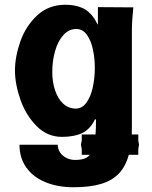

<svg xmlns="http://www.w3.org/2000/svg" viewBox="-20 -582 640 808"><path d="M324 45.5 320.5 27 324 9V-16H382Q384 -40 384 -79L380 -80Q359 -37.5 325.5 -21.8Q292 -6 241 -6Q179 -6 134 -51.5Q89 -97 66 -162.5Q43 -228 43 -285Q43 -343.5 65.8 -408Q88.5 -472.5 136.5 -517.2Q184.5 -562 255 -562Q295 -562 325 -549.2Q355 -536.5 377 -504L382 -495Q385.5 -488.5 388.8 -482.8Q392 -477 392 -480V-552L541 -551Q535 -491 535 -453V-49L534.5 -16H562V9L565 27L562 45.5V69.5H522Q509 118 480.5 148Q452 178 405.2 192Q358.5 206 289 206Q224 206 172.5 185.2Q121 164.5 91.5 124Q62 83.5 62 27H223Q223 44.5 232.5 59Q242 73.5 258.8 82.2Q275.5 91 296 91Q318 91 333 86.2Q348 81.5 358 69.5H324ZM379 -296Q379 -336.5 371 -374Q363 -411.5 345.5 -435.8Q328 -460 301 -460Q270 -460 247 -434.8Q224 -409.5 212 -368Q200 -326.5 200 -279Q200 -237 211.8 -201.8Q223.5 -166.5 246 -145.8Q268.5 -125 299 -125Q326 -125 344.2 -150.8Q362.5 -176.5 370.8 -215.8Q379 -255 379 -296Z"/></svg>

Font: JuliaMono Black
Style: Regular
Weight: 900
Monospace: yes
Designer: cormullion
Foundry: corm
Version: Version 0.054; ttfautohint (v1.8.4)